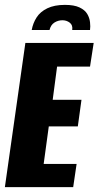

<svg xmlns="http://www.w3.org/2000/svg" viewBox="-22 -767 404 787"><path d="M244 -747Q282 -747 304 -736.5Q326 -726 335.5 -710Q345 -694 347 -676Q349 -658 347 -644H274Q277 -664 264 -674Q251 -684 234 -684Q216 -684 201 -674.5Q186 -665 181 -644H108Q113 -672 128 -695.5Q143 -719 172 -733Q201 -747 244 -747ZM-2 0 82 -591H362L347 -494H212L194 -358H312L297 -249H178L157 -95H292L278 0Z"/></svg>

Font: Alumni Sans ExtraBold
Style: Italic
Weight: 800
Italic angle: -8°
Designer: Robert E. Leuschke
Foundry: Robert E. Leuschke
Version: Version 1.016